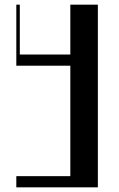

<svg xmlns="http://www.w3.org/2000/svg" viewBox="-20 -804 510 824"><path d="M50 -48H281.8V-522H50V-784H65V-570H281.8V-784H400V0H50Z"/></svg>

Font: Facade Sud
Style: Regular
Weight: 100
Designer: Éléonore Fines
Foundry: Velvetyne Type Foundry
Version: Version 1.001;Glyphs 3.2 (3202)